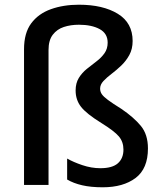

<svg xmlns="http://www.w3.org/2000/svg" viewBox="-20 -785 690 815"><path d="M543 -611Q543 -577 529 -551.5Q515 -526 494.5 -506.5Q474 -487 453.5 -471.5Q433 -456 419 -441Q405 -426 405 -409Q405 -396 412 -385.5Q419 -375 438.5 -360.5Q458 -346 495 -323Q548 -287 578 -250.5Q608 -214 608 -155Q608 -69 555.5 -29.5Q503 10 416 10Q366 10 329 1.5Q292 -7 265 -23V-112Q291 -97 329.5 -84Q368 -71 406 -71Q457 -71 480.5 -92Q504 -113 504 -150Q504 -183 484.5 -206Q465 -229 410 -263Q347 -302 324 -331.5Q301 -361 301 -401Q301 -432 314.5 -454Q328 -476 348.5 -492.5Q369 -509 389.5 -524.5Q410 -540 423.5 -559Q437 -578 437 -604Q437 -643 403 -661.5Q369 -680 315 -680Q280 -680 251 -670.5Q222 -661 204 -637.5Q186 -614 186 -573V0H82V-576Q82 -645 112.5 -686Q143 -727 196 -746Q249 -765 315 -765Q417 -765 480 -726.5Q543 -688 543 -611Z"/></svg>

Font: Noto Sans Syriac Medium
Style: Regular
Weight: 500
Designer: Patrick Giasson and the Monotype Design Team
Foundry: Monotype Imaging Inc.
Version: Version 3.000; ttfautohint (v1.8.4.7-5d5b)